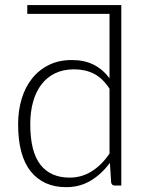

<svg xmlns="http://www.w3.org/2000/svg" viewBox="-20 -748 591 774"><path d="M421.5 -390.5Q393 -433.5 358.2 -451Q323.5 -468.5 279 -468.5Q235 -468.5 202 -452.5Q169 -436.5 146.8 -407.2Q124.5 -378 113.2 -337.2Q102 -296.5 102 -247.5Q102 -136.5 142.8 -84.2Q183.5 -32 260.5 -32Q309.5 -32 350 -57.5Q390.5 -83 421.5 -129ZM469 0H443Q430 0 428 -13L423 -91.5Q390 -46.5 346 -20Q302 6.5 247 6.5Q155 6.5 104 -57Q53 -120.5 53 -247.5Q53 -302 67.2 -349.2Q81.5 -396.5 109 -431.2Q136.5 -466 176.8 -486Q217 -506 269.5 -506Q320 -506 357 -487.5Q394 -469 421.5 -432.5V-692H90V-727.5H469Z"/></svg>

Font: Lato 2
Style: Regular
Weight: 300
Designer: Lukasz Dziedzic with Adam Twardoch and Botio Nikoltchev
Foundry: tyPoland Lukasz Dziedzic
Version: Version 2.015; 2015-08-06; http://www.latofonts.com/